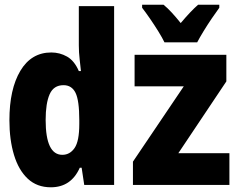

<svg xmlns="http://www.w3.org/2000/svg" viewBox="-20 -786 1040 816"><path d="M196 10Q137 10 98 -26.5Q59 -63 39.5 -127.5Q20 -192 20 -275Q20 -407 66.5 -485Q113 -563 198 -563Q234 -563 265 -545.5Q296 -528 315 -484H324Q322 -504 318.5 -534Q315 -564 315 -593V-760H465V0H338L327 -73H319Q282 10 196 10ZM245 -128Q277 -128 297 -157Q317 -186 317 -259V-275Q317 -359 301 -391.5Q285 -424 250 -424Q208 -424 191 -385.5Q174 -347 174 -276Q174 -128 245 -128ZM545 0V-99L761 -419H552V-553H942V-440L738 -135H955V0ZM679 -606Q670 -625 653 -652.5Q636 -680 617 -707.5Q598 -735 584 -753V-766H675Q692 -752 710 -732.5Q728 -713 748 -688Q770 -714 787.5 -732.5Q805 -751 822 -766H912V-753Q898 -734 880 -707.5Q862 -681 845.5 -654Q829 -627 818 -606Z"/></svg>

Font: Noto Sans Mono ExtraCondensed Black
Style: Regular
Weight: 900
Width: 2
Designer: Monotype Design Team
Foundry: Monotype Imaging Inc.
Version: Version 2.014